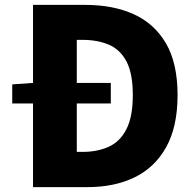

<svg xmlns="http://www.w3.org/2000/svg" viewBox="-20 -765 798 785"><path d="M115 0V-342H30V-420L115 -426V-745H329Q443 -745 527.5 -706.5Q612 -668 659 -587Q706 -506 706 -376Q706 -247 659.5 -163.5Q613 -80 530.5 -40Q448 0 339 0ZM294 -144H318Q378 -144 424.5 -165Q471 -186 497 -237Q523 -288 523 -376Q523 -465 497 -514Q471 -563 424.5 -582.5Q378 -602 318 -602H294V-426H433V-342H294Z"/></svg>

Font: Source Han Sans CN Heavy
Style: Regular
Weight: 900
Designer: Ryoko NISHIZUKA 西塚涼子 (kana, bopomofo & ideographs); Paul D. Hunt (Latin, Greek & Cyrillic); Sandoll Communications 산돌커뮤니
Foundry: Adobe
Version: Version 2.000;hotconv 1.0.107;makeotfexe 2.5.65593